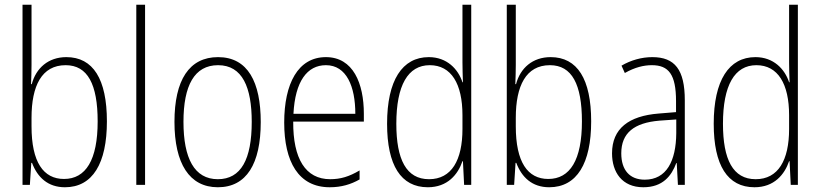

<svg xmlns="http://www.w3.org/2000/svg" viewBox="-20 -780 3461 810"><path d="M113 -506V-760H75V0H106L112 -93H115C138 -32 182 10 254 10C371 10 431 -91 431 -268C431 -446 373 -539 260 -539C184 -539 132 -493 114 -425H111C112 -448 113 -480 113 -506ZM257 -505C350 -505 392 -424 392 -268C392 -105 342 -25 250 -25C163 -25 113 -96 113 -247V-283C113 -418 156 -505 257 -505Z M592 0V-760H555V0Z M1080 -265C1080 -433 1026 -539 900 -539C778 -539 716 -442 716 -266C716 -90 779 10 899 10C1020 10 1080 -89 1080 -265ZM754 -266C754 -419 800 -505 900 -505C1003 -505 1042 -411 1042 -266C1042 -108 997 -24 899 -24C800 -24 754 -112 754 -266Z M1355 -539C1237 -539 1179 -427 1179 -263C1179 -98 1239 10 1371 10C1420 10 1460 -2 1497 -23V-61C1453 -35 1417 -24 1373 -24C1269 -24 1216 -110 1217 -267H1515V-300C1515 -428 1470 -539 1355 -539ZM1355 -505C1442 -505 1479 -415 1479 -300H1218C1225 -437 1276 -505 1355 -505Z M1785 10C1868 10 1912 -44 1931 -100H1933L1938 0H1968V-760H1931V-517C1931 -491 1932 -463 1933 -433H1931C1913 -488 1866 -539 1789 -539C1677 -539 1613 -441 1613 -258C1613 -83 1671 10 1785 10ZM1790 -24C1694 -24 1652 -107 1652 -258C1652 -420 1701 -505 1793 -505C1884 -505 1931 -426 1931 -294V-236C1931 -104 1885 -24 1790 -24Z M2156 -506V-760H2118V0H2149L2155 -93H2158C2181 -32 2225 10 2297 10C2414 10 2474 -91 2474 -268C2474 -446 2416 -539 2303 -539C2227 -539 2175 -493 2157 -425H2154C2155 -448 2156 -480 2156 -506ZM2300 -505C2393 -505 2435 -424 2435 -268C2435 -105 2385 -25 2293 -25C2206 -25 2156 -96 2156 -247V-283C2156 -418 2199 -505 2300 -505Z M2732 -539C2687 -539 2641 -526 2602 -503L2616 -472C2658 -496 2696 -505 2730 -505C2801 -505 2832 -466 2832 -353V-307L2759 -301C2633 -291 2562 -238 2562 -133C2562 -54 2604 10 2694 10C2776 10 2813 -38 2833 -92H2835L2840 0H2869V-357C2869 -486 2827 -539 2732 -539ZM2762 -271 2833 -276V-218C2832 -101 2792 -22 2700 -22C2637 -22 2601 -62 2601 -133C2601 -219 2655 -262 2762 -271Z M3163 10C3246 10 3290 -44 3309 -100H3311L3316 0H3346V-760H3309V-517C3309 -491 3310 -463 3311 -433H3309C3291 -488 3244 -539 3167 -539C3055 -539 2991 -441 2991 -258C2991 -83 3049 10 3163 10ZM3168 -24C3072 -24 3030 -107 3030 -258C3030 -420 3079 -505 3171 -505C3262 -505 3309 -426 3309 -294V-236C3309 -104 3263 -24 3168 -24Z"/></svg>

Font: Noto Sans Gurmukhi Condensed ExtraLight
Style: Regular
Weight: 200
Width: 3
Designer: Jelle Bosma - Monotype Design Team
Foundry: Monotype Imaging Inc.
Version: Version 2.004